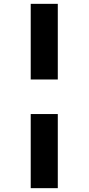

<svg xmlns="http://www.w3.org/2000/svg" viewBox="-20 -889 461 1000"><path d="M140 -475V-869H281V-475ZM140 91V-295H281V91Z"/></svg>

Font: Merriweather Sans Black
Style: Regular
Weight: 900
Designer: Eben Sorkin
Foundry: Eben Sorkin
Version: Version 1.008; ttfautohint (v1.7.19-72a1) -l 8 -r 50 -G 200 